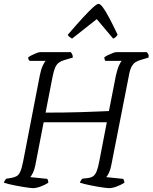

<svg xmlns="http://www.w3.org/2000/svg" viewBox="-27 -974 790 994"><path d="M143 0Q137 0 122 -2Q107 -4 88.5 -7Q70 -10 50.5 -14Q31 -18 16 -21.5Q1 -25 -7 -28Q-5 -35 -0.5 -41.5Q4 -48 6 -49L32 -53Q48 -56 59 -62Q70 -68 78 -85.5Q86 -103 93 -139L179 -583Q185 -614 194.5 -634.5Q204 -655 210 -659H126Q123 -662 121 -666Q119 -670 119 -677Q125 -682 137 -688Q149 -694 161.5 -699Q174 -704 180 -704H340Q343 -700 346.5 -693.5Q350 -687 350 -676L306 -663Q289 -658 277.5 -649.5Q266 -641 258.5 -624Q251 -607 245 -576L209 -391Q254 -391 301.5 -391.5Q349 -392 393.5 -393.5Q438 -395 475 -396.5Q512 -398 537 -399L573 -583Q581 -618 589.5 -636Q598 -654 603 -659H518Q517 -661 515 -666Q513 -671 513 -677Q520 -683 532.5 -689Q545 -695 557 -699.5Q569 -704 573 -704H733Q735 -701 739.5 -695.5Q744 -690 742 -676L699 -663Q686 -659 674.5 -652Q663 -645 654 -628.5Q645 -612 639 -576L549 -118Q545 -96 537 -79.5Q529 -63 523 -57L610 -48Q612 -47 614.5 -40.5Q617 -34 617 -28Q600 -17 577.5 -8.5Q555 0 537 0Q530 0 515 -2Q500 -4 481.5 -7Q463 -10 444 -14Q425 -18 410 -21.5Q395 -25 387 -28Q389 -36 393 -41.5Q397 -47 399 -49L426 -52Q444 -54 455 -61.5Q466 -69 473.5 -87.5Q481 -106 487 -139L526 -341H199L156 -119Q151 -94 143 -78.5Q135 -63 130 -57L218 -48Q220 -45 221.5 -40Q223 -35 223 -28Q205 -16 182.5 -8Q160 0 143 0ZM346 -774Q337 -780 331.5 -784Q326 -788 324 -794Q371 -849 403.5 -884Q436 -919 455.5 -936.5Q475 -954 483 -954Q492 -954 505.5 -936Q519 -918 538 -882.5Q557 -847 582 -794Q579 -790 574 -784Q569 -778 559 -774L474 -875Z"/></svg>

Font: Texturina 12pt Thin
Style: Italic
Weight: 250
Italic angle: -11°
Designer: Guillermo Torres Carreño
Foundry: Omnibus-Type
Version: Version 1.002